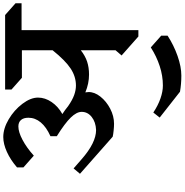

<svg xmlns="http://www.w3.org/2000/svg" viewBox="2 -838 1101 1144"><g transform="rotate(-90 552.0 -266.5)"><path d="M944 -688V8H906L793 -92L824 -128V-335Q791 -309 756.5 -297.5Q722 -286 679 -286Q626 -286 573 -308Q575 -296 575 -290Q576 -254 548 -218.5Q520 -183 476 -160Q432 -137 386 -137Q369 -137 345 -139.5Q321 -142 309 -145L88 -340L120 -378L175 -330Q273 -244 349 -244Q396 -246 426.5 -270Q457 -294 457 -330Q457 -360 423 -395Q389 -430 312 -478V-516Q366 -540 394 -573.5Q422 -607 422 -647Q422 -676 408.5 -691.5Q395 -707 370 -707Q337 -707 290.5 -682.5Q244 -658 196 -615L126 -677V-715Q171 -754 218.5 -775.5Q266 -797 307 -797Q358 -797 413 -764.5Q468 -732 505 -683Q542 -634 542 -590Q542 -548 515.5 -509Q489 -470 444 -445Q467 -430 492 -410Q528 -385 557.5 -374.5Q587 -364 614 -364Q667 -364 715 -395.5Q763 -427 824 -503V-686H660L590 -748V-786H1034L1104 -724V-688ZM841 82 911 144V182Q854 219 790 241.5Q726 264 673 264Q623 264 577 256L423 135L453 97Q495 125 536.5 139.5Q578 154 614 154Q672 154 730 135Q788 116 841 82Z"/></g></svg>

Font: Inknut Antiqua
Style: Regular
Weight: 400
Designer: Claus Eggers Sørensen
Foundry: Claus Eggers Sørensen
Version: Version 1.003; ttfautohint (v1.8.2) -l 8 -r 50 -G 200 -x 14 